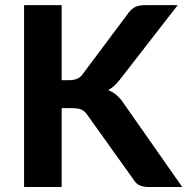

<svg xmlns="http://www.w3.org/2000/svg" viewBox="-20 -746 747 766"><path d="M226 -426H255.5Q292.5 -426 309 -449L492.5 -694.5Q505.5 -712 521 -718.8Q536.5 -725.5 559 -725.5H689L458 -428Q435.5 -399 411.5 -386.5Q429 -379.5 443 -368.2Q457 -357 470 -338.5L707 0H573.5Q560.5 0 551.2 -2Q542 -4 535 -7.5Q528 -11 523 -16.2Q518 -21.5 513.5 -28.5L327 -289.5Q317.5 -303 304.5 -308.8Q291.5 -314.5 268 -314.5H226V0H76V-725.5H226Z"/></svg>

Font: Lato Heavy
Style: Regular
Weight: 800
Designer: Lukasz Dziedzic
Foundry: tyPoland Lukasz Dziedzic
Version: Version 2.007; 2014-02-27